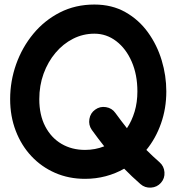

<svg xmlns="http://www.w3.org/2000/svg" viewBox="-20 -743 785 859"><path d="M360.4 57.1Q287.6 57.1 226.3 30.3Q165 3.4 120.1 -44.7Q75.2 -92.8 50.3 -158Q25.4 -223.1 25.4 -299.3Q25.4 -379.9 52.2 -455.6Q79.1 -531.2 128.9 -591.6Q178.7 -651.9 248 -687.3Q317.4 -722.7 402.3 -722.7Q481 -722.7 541 -688.7Q601.1 -654.8 641.8 -598.4Q682.6 -542 703.4 -473.1Q724.1 -404.3 724.1 -334Q724.1 -257.8 700.4 -190.7Q676.8 -123.5 634.8 -72.3Q662.1 -44.9 693.8 -17.1Q713.9 0.5 715.8 27.6Q717.8 54.7 700.2 74.7Q682.6 94.7 655.5 96.4Q628.4 98.1 608.4 80.6Q569.3 46.4 535.6 11.7Q497.1 33.7 452.9 45.4Q408.7 57.1 360.4 57.1ZM360.4 -72.3Q405.8 -72.3 446.3 -88.4Q419.4 -122.1 390.6 -162.1Q375.5 -183.6 379.9 -210.4Q384.3 -237.3 405.8 -252.4Q427.2 -268.1 454.1 -263.7Q481 -259.3 496.1 -237.8Q523.4 -200.2 547.9 -169.4Q569.8 -202.1 582.3 -243.7Q594.7 -285.2 594.7 -334Q594.7 -408.7 569.3 -467Q543.9 -525.4 500.2 -558.8Q456.5 -592.3 402.3 -592.3Q351.6 -592.3 306.9 -569.6Q262.2 -546.9 228.3 -506.6Q194.3 -466.3 175 -413.3Q155.8 -360.4 155.8 -299.3Q155.8 -228.5 182.4 -177.5Q209 -126.5 255.1 -99.4Q301.3 -72.3 360.4 -72.3Z"/></svg>

Font: Mikhak-FD Bold
Style: Regular
Weight: 700
Designer: Amin Abedi
Version: Version 3.3